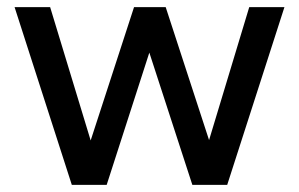

<svg xmlns="http://www.w3.org/2000/svg" viewBox="-20 -520 841 540"><path d="M21 -500H121L235 -125L357 -500H446L568 -126L681 -500H780L619 0H521L400 -372L280 0H182Z"/></svg>

Font: NT Somic Medium
Style: Regular
Weight: 500
Designer: Ravid Balaliev — lead type designer, mastering
Michael Voronin — secret advisor, marketing
Ivan Kovalenko — best boy
Foundry: NT Type
Version: Version 0.7